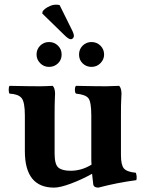

<svg xmlns="http://www.w3.org/2000/svg" viewBox="-20 -812 638 841"><path d="M241.2 -789.6 296.4 -678.2Q297.4 -676.3 298.3 -674.1Q299.3 -671.9 300.3 -669.2Q301.3 -666.5 302 -664.1Q302.7 -661.6 303.2 -659.2Q303.7 -656.7 303.7 -654.8Q303.7 -648.9 299.6 -644.5Q295.4 -640.1 290 -640.1Q280.3 -640.1 262.2 -658.2L165 -752.9L167 -762.7Q170.9 -768.1 178.2 -773.9Q185.5 -779.8 198.7 -785.6Q211.9 -791.5 225.1 -791.5Q234.9 -791.5 241.2 -789.6ZM436 -573.2Q436 -551.3 419.9 -535.2Q403.8 -519 380.9 -519Q357.9 -519 342 -534.4Q326.2 -549.8 326.2 -573Q326.2 -596.2 342 -612.1Q357.9 -627.9 380.9 -627.9Q403.8 -627.9 419.9 -612.1Q436 -596.2 436 -573.2ZM140.1 -573.2Q140.1 -596.2 156 -612.1Q171.9 -627.9 194.8 -627.9Q217.8 -627.9 233.9 -612.1Q250 -596.2 250 -573Q250 -549.8 233.9 -534.4Q217.8 -519 194.8 -519Q171.9 -519 156 -535.2Q140.1 -551.3 140.1 -573.2ZM509.8 -132.8Q509.8 -89.8 522.5 -74.5Q535.2 -59.1 575.2 -55.2Q581.1 -36.1 577.1 -22.9Q492.2 -11.7 411.1 9.8Q389.2 9.8 388.2 -6.8Q385.7 -25.9 383.3 -50.8Q337.9 -25.4 290.5 -7.8Q243.2 9.8 216.8 9.8Q88.9 9.8 88.9 -149.9V-306.2Q88.9 -365.2 74.5 -382.6Q60.1 -399.9 22 -401.9Q18.1 -405.8 18.1 -418.9Q18.1 -432.1 22 -436Q107.9 -434.1 153.8 -434.1Q174.8 -434.1 210.9 -436Q220.7 -426.3 221.2 -401.9Q221.2 -397.9 220.2 -377Q219.2 -356 219.2 -306.2V-139.2Q219.2 -91.3 236.1 -77.6Q252.9 -64 289.1 -64Q337.4 -64 380.9 -90.8Q380.4 -98.6 380.1 -106.2Q379.9 -113.8 379.9 -120.6V-306.2Q379.9 -366.2 366.9 -382.1Q354 -397.9 313 -401.9Q308.1 -405.8 308.1 -418.9Q308.1 -432.1 313 -436Q398.9 -434.1 444.8 -434.1Q463.9 -434.1 502 -436Q511.7 -426.3 512.2 -401.9Q512.2 -397.9 511 -377Q509.8 -356 509.8 -306.2Z"/></svg>

Font: Linux Libertine
Style: Bold
Weight: 700
Designer: Philipp H. Poll
Foundry: Philipp H. Poll
Version: Version 5.0.3